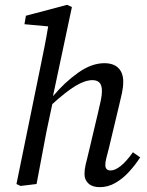

<svg xmlns="http://www.w3.org/2000/svg" viewBox="-20 -760 608 793"><path d="M65 8 48 0 146 -479Q155 -523 163.5 -565.5Q172 -608 179 -651L81 -660L87 -695L257 -740L277 -731L199 -364H200Q247 -420 302.5 -459.5Q358 -499 411 -499Q449 -499 469 -479Q489 -459 489 -422Q489 -400 483.5 -374.5Q478 -349 472 -325L429 -145Q423 -123 419 -106.5Q415 -90 415 -79Q415 -56 437 -56Q455 -56 478 -74Q501 -92 529 -131L559 -110Q539 -79 513 -50.5Q487 -22 456.5 -4.5Q426 13 392 13Q362 13 345.5 -2Q329 -17 329 -41Q329 -60 333.5 -79Q338 -98 345 -126L385 -295Q391 -320 396 -343.5Q401 -367 401 -383Q401 -408 391 -418.5Q381 -429 362 -429Q331 -429 291.5 -405Q252 -381 196 -330L172 -217Q162 -163 151.5 -108.5Q141 -54 131 0Z"/></svg>

Font: Source Serif 4 SmText
Style: Italic
Weight: 400
Italic angle: -12°
Designer: Frank Grießhammer
Foundry: Adobe
Version: Version 4.005;hotconv 1.1.0;makeotfexe 2.6.0